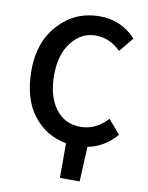

<svg xmlns="http://www.w3.org/2000/svg" viewBox="-93 -733 762 987"><g transform="rotate(10 288.0 -239.0)"><path d="M289.1 188V6.8Q182.1 -12.2 115.7 -98.6Q48.8 -185.1 48.8 -333Q48.8 -480.5 134.3 -573.2Q219.7 -666 348.1 -666Q460 -666 537.1 -583L475.1 -507.8Q418 -564.9 343.8 -564.9Q269.5 -564.9 219.2 -501Q168 -437 168 -327.1Q168 -217.8 216.3 -153.3Q264.6 -88.9 345.7 -88.9Q426.8 -88.9 487.8 -155.8L549.8 -83Q485.8 -9.8 400.9 5.9L392.1 188Z"/></g></svg>

Font: SourceSansPro-Semibold
Style: Regular
Weight: 600
Designer: Paul D. Hunt
Foundry: Adobe Systems Incorporated
Version: Version 2.020;PS 2.0;hotconv 1.0.86;makeotf.lib2.5.63406